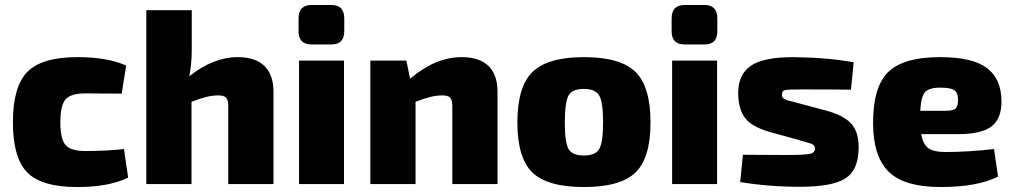

<svg xmlns="http://www.w3.org/2000/svg" viewBox="-20 -741 4079 773"><path d="M479 -141 496 -26Q419 12 290 12Q148 12 90 -46.5Q32 -105 32 -249Q32 -393 90.5 -452Q149 -511 292 -511Q413 -511 488 -477L470 -364L323 -365Q265 -365 244 -341Q223 -317 223 -249Q223 -181 244 -157Q265 -133 323 -133Q410 -133 479 -141Z M752 -700V-541Q752 -484 742 -434Q839 -511 937 -511Q1008 -511 1044.5 -475.5Q1081 -440 1081 -372V0H899V-315Q899 -339 890 -348Q881 -357 858 -357Q815 -357 751 -331V0H569V-700Z M1235 -721H1314Q1366 -721 1366 -667V-615Q1366 -562 1314 -562H1235Q1182 -562 1182 -615V-667Q1182 -721 1235 -721ZM1365 0H1184V-497H1365Z M1616 -497 1631 -424Q1733 -511 1839 -511Q1910 -511 1946.5 -475.5Q1983 -440 1983 -372V0H1801V-315Q1801 -339 1792 -348Q1783 -357 1760 -357Q1717 -357 1653 -331V0H1471V-497Z M2331 -511Q2478 -511 2538.5 -451.5Q2599 -392 2599 -248Q2599 -105 2538.5 -46.5Q2478 12 2331 12Q2184 12 2123.5 -46.5Q2063 -105 2063 -248Q2063 -392 2124 -451.5Q2185 -511 2331 -511ZM2331 -383Q2284 -383 2269 -356.5Q2254 -330 2254 -248Q2254 -167 2269 -141Q2284 -115 2331 -115Q2377 -115 2392.5 -141Q2408 -167 2408 -248Q2408 -330 2392.5 -356.5Q2377 -383 2331 -383Z M2737 -721H2816Q2868 -721 2868 -667V-615Q2868 -562 2816 -562H2737Q2684 -562 2684 -615V-667Q2684 -721 2737 -721ZM2867 0H2686V-497H2867Z M3194 -178 3078 -210Q3005 -231 2978.5 -267.5Q2952 -304 2952 -367Q2952 -441 3002.5 -476Q3053 -511 3174 -511Q3318 -509 3417 -490L3406 -380Q3340 -381 3212 -381Q3154 -381 3141 -378.5Q3128 -376 3128 -360Q3128 -357 3128.5 -354Q3129 -351 3130.5 -349Q3132 -347 3133.5 -345.5Q3135 -344 3138 -343L3144 -340Q3147 -338 3152.5 -336.5Q3158 -335 3162.5 -334Q3167 -333 3175 -331Q3183 -329 3189 -327L3309 -295Q3377 -276 3407 -243.5Q3437 -211 3437 -148Q3437 -57 3384 -23Q3331 11 3202 11Q3075 11 2960 -8L2971 -118Q2981 -118 3044 -117.5Q3107 -117 3146 -117Q3220 -117 3240.5 -121.5Q3261 -126 3261 -143Q3261 -147 3260 -150Q3259 -153 3256 -156Q3253 -159 3250.5 -160.5Q3248 -162 3241.5 -164Q3235 -166 3229.5 -167.5Q3224 -169 3213.5 -172Q3203 -175 3194 -178Z M3838 -201H3689Q3696 -160 3717.5 -144.5Q3739 -129 3787 -129Q3878 -129 3982 -141L3998 -30Q3915 12 3767 12Q3620 12 3557.5 -50Q3495 -112 3495 -246Q3495 -392 3556.5 -451.5Q3618 -511 3764 -511Q3895 -511 3953 -467.5Q4011 -424 4012 -335Q4013 -265 3973 -233Q3933 -201 3838 -201ZM3685 -295H3787Q3818 -295 3827.5 -304.5Q3837 -314 3837 -339Q3837 -368 3822 -378Q3807 -388 3769 -388Q3722 -389 3705 -371Q3688 -353 3685 -295Z"/></svg>

Font: Ezarion Extra Bold
Style: Regular
Weight: 800
Designer: Natanael Gama
Version: Version 1.001;PS 001.001;hotconv 1.0.70;makeotf.lib2.5.58329